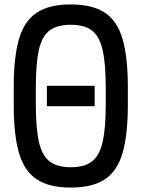

<svg xmlns="http://www.w3.org/2000/svg" viewBox="-20 -834 640 868"><path d="M192 -354V-446H408V-354ZM300 14Q203 14 146.5 -23Q90 -60 66 -142Q42 -224 42 -360V-440Q42 -576 66 -658Q90 -740 146.5 -777Q203 -814 300 -814Q397 -814 453.5 -777Q510 -740 534 -658Q558 -576 558 -440V-360Q558 -224 534 -142Q510 -60 453.5 -23Q397 14 300 14ZM300 -78Q361 -78 395 -103.5Q429 -129 443.5 -190.5Q458 -252 458 -360V-440Q458 -548 443.5 -609.5Q429 -671 395 -696.5Q361 -722 300 -722Q239 -722 204.5 -696.5Q170 -671 156 -609.5Q142 -548 142 -440V-360Q142 -252 156.5 -190.5Q171 -129 205.5 -103.5Q240 -78 300 -78Z"/></svg>

Font: Victor Mono
Style: Bold
Weight: 700
Monospace: yes
Designer: Rune Bjørnerås
Version: Version 1.561;gftools[0.9.30]